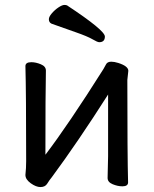

<svg xmlns="http://www.w3.org/2000/svg" viewBox="-20 -739 623 778"><path d="M382 -568Q375 -568 354.5 -580Q334 -592 286.5 -608.5Q239 -625 189 -643Q178 -648 178 -661Q178 -671 190 -685Q202 -699 217 -709Q232 -719 241 -719Q248 -719 252 -717Q405 -616 405 -591Q405 -568 382 -568ZM144 19Q126 19 104.5 3.5Q83 -12 83 -30Q86 -58 86 -86Q86 -364 83 -471Q83 -487 107 -487Q125 -487 145.5 -478.5Q166 -470 166 -453Q164 -364 164 -112Q257 -234 399 -459Q404 -467 409.5 -478Q415 -489 431 -489Q443 -489 459 -484Q500 -471 500 -452L496 -415Q496 -106 499 0Q499 16 476 16Q457 16 436.5 7.5Q416 -1 416 -18L418 -106V-356Q295 -163 190 -21Q180 -9 171.5 5Q163 19 144 19Z"/></svg>

Font: LXGW WenKai Lite Medium
Style: Regular
Weight: 500
Designer: LXGW / Fontworks Inc.
Foundry: LXGW / Fontworks Inc.
Version: Version 1.511; March 25, 2025